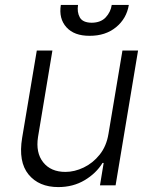

<svg xmlns="http://www.w3.org/2000/svg" viewBox="-20 -750 617 777"><path d="M419 -208.5 475.5 -545.5H538.7L447.8 0H384.6L399.5 -90.6H394.9Q369.3 -48.7 322.6 -20.8Q275.9 7.1 215.9 7.1Q137.4 7.1 95.5 -44Q53.6 -95.2 69.6 -192.1L128.9 -545.5H192.1L133.9 -196Q123.9 -132.1 154.8 -93.2Q185.7 -54.3 244.7 -54.3Q281.6 -54.3 318.7 -72.1Q355.8 -89.8 383.3 -124.1Q410.9 -158.4 419 -208.5ZM432.2 -730.1H501.4Q492.2 -674.7 449.4 -639.7Q406.6 -604.8 342.7 -605.1Q280.2 -604.8 248.8 -639.7Q217.3 -674.7 226.2 -730.1H295.8Q291.2 -701 302.9 -679.7Q314.6 -658.4 351.2 -658Q388.1 -658.4 408 -679.9Q427.9 -701.3 432.2 -730.1Z"/></svg>

Font: Inter UI Light
Style: Italic
Weight: 300
Italic angle: 9.39999°
Designer: Rasmus Andersson
Foundry: rsms
Version: 3.2;8d6f07862